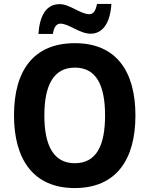

<svg xmlns="http://www.w3.org/2000/svg" viewBox="-20 -944 758 974"><path d="M175 -772H248C255 -812 269 -824 287 -824C329 -824 384 -773 440 -773C498 -773 539 -823 545 -924H472C465 -886 452 -872 433 -872C388 -872 335 -923 282 -923C213 -923 181 -862 175 -772ZM667 -358C667 -582 570 -725 360 -725C151 -725 51 -587 51 -359C51 -136 149 10 359 10C570 10 667 -135 667 -358ZM205 -358C205 -512 252 -601 360 -601C467 -601 513 -514 513 -358C513 -202 467 -116 359 -116C253 -116 205 -204 205 -358Z"/></svg>

Font: Noto Sans Myanmar UI SemiCondensed
Style: Bold
Weight: 700
Width: 4
Designer: Monotype Design Team
Foundry: Monotype Imaging Inc.
Version: Version 2.103